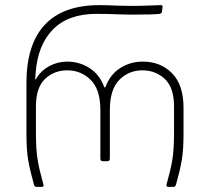

<svg xmlns="http://www.w3.org/2000/svg" viewBox="-20 -728 818 748"><path d="M391 -389Q409 -438 448.5 -463Q488 -488 536 -488Q606 -488 650.5 -442.5Q695 -397 695 -308V-209Q695 -143 688 -103Q681 -63 666 -10Q664 -4 662 -2Q660 0 656 0H636Q626 0 629 -10Q644 -63 651 -103Q658 -143 658 -209V-313Q658 -387 622 -420.5Q586 -454 535 -454Q481 -454 444.5 -416.5Q408 -379 408 -300V-110Q408 -100 398 -100H381Q371 -100 371 -110V-300Q371 -379 333.5 -416.5Q296 -454 242 -454Q191 -454 155.5 -420.5Q120 -387 120 -313V-209Q120 -143 127 -103Q134 -63 149 -10L150 -6Q150 0 142 0H123Q118 0 116 -2Q114 -4 112 -10Q97 -63 90 -103Q83 -143 83 -209V-404Q83 -555 154.5 -631.5Q226 -708 367 -708Q397 -708 439 -706L493 -705Q527 -705 563 -706.5Q599 -708 605 -708Q610 -708 612 -706.5Q614 -705 613 -700L611 -682Q610 -676 602 -674Q579 -671 490 -671L445 -672Q403 -674 356 -674Q246 -674 186.5 -613.5Q127 -553 119 -445Q116 -418 118 -418Q120 -418 123 -425Q141 -454 173 -471Q205 -488 242 -488Q289 -488 328.5 -463Q368 -438 386 -389Q389 -385 391 -389Z"/></svg>

Font: Barlow GEO Extra Light
Style: Regular
Weight: 200
Designer: Jeremy Tribby
Foundry: Tribby Type
Version: Version 1.408